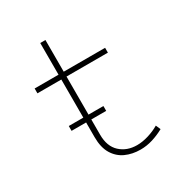

<svg xmlns="http://www.w3.org/2000/svg" viewBox="-164 -811 889 938"><g transform="rotate(-30 281.0 -342.0)"><path d="M360.4 5.9Q314 5.9 276.6 -11.2Q239.3 -28.3 217.3 -64.7Q195.3 -101.1 195.3 -159.2V-690.4H224.6V-156.2Q224.6 -90.3 262 -55.9Q299.3 -21.5 356.4 -21.5Q387.2 -21.5 421.4 -32Q455.6 -42.5 482.4 -58.6L494.1 -32.2Q461.9 -14.6 428.5 -4.4Q395 5.9 360.4 5.9ZM60.5 -484.4V-511.7H458V-484.4ZM113.3 -242.2V-269.5H308.6V-242.2Z"/></g></svg>

Font: Reddit Mono ExtraLight
Style: Regular
Weight: 250
Monospace: yes
Designer: Stephen Hutchings
Foundry: Reddit
Version: Version 1.014